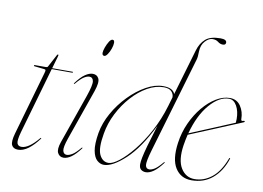

<svg xmlns="http://www.w3.org/2000/svg" viewBox="-77 -838 1319 963"><g transform="rotate(10 582.0 -356.0)"><path d="M127.5 -413.5 77 -419Q74 -419.5 74 -422Q74 -425 78 -425H134Q141.5 -425 144 -429L178.5 -493.5Q180.5 -497.5 183 -497.5Q186 -497.5 186 -494.5Q186 -492 184 -485.5L166.5 -425H270Q273 -425 273 -423Q273 -420 266.5 -420H165L68 -82Q55.5 -37 60.8 -23.2Q66 -9.5 83 -9.5Q119 -9.5 168.5 -68.5Q171.5 -72 173 -70.5Q174.5 -69 172 -66Q147 -32 120.5 -12.2Q94 7.5 68.5 7.5Q44 7.5 35.8 -9.5Q27.5 -26.5 40 -70.5L132.5 -393.5Q136 -405 135.2 -409Q134.5 -413 127.5 -413.5Z M413 -531Q402 -531 402 -545Q402 -555 408.2 -572.5Q414.5 -590 423.2 -604Q432 -618 440 -618Q446 -618 448 -613.8Q450 -609.5 450 -604Q450 -591 444 -573.8Q438 -556.5 429.2 -543.8Q420.5 -531 413 -531ZM305.5 -90.5Q289 -43 293.5 -26.2Q298 -9.5 313.5 -9.5Q325 -9.5 341 -19Q357 -28.5 380.5 -56.5Q383 -60 385 -58.5Q386.5 -57 384 -54Q360 -22 339 -7.2Q318 7.5 300 7.5Q279.5 7.5 270 -10.8Q260.5 -29 274 -67.5L361.5 -317.5Q382 -376.5 378.8 -396Q375.5 -415.5 357.5 -415.5Q346.5 -415.5 331 -406Q315.5 -396.5 292 -368.5Q289 -365 287.5 -366.5Q286 -368 288.5 -371Q312.5 -403.5 333.5 -418Q354.5 -432.5 372.5 -432.5Q394.5 -432.5 403.2 -414Q412 -395.5 396 -349Z M803 -54Q779 -22 758 -7.2Q737 7.5 719 7.5Q704.5 7.5 694.5 -0.5Q684.5 -8.5 684.5 -27.5Q684.5 -40 688.8 -61.8Q693 -83.5 704.2 -123.8Q715.5 -164 736.5 -232Q678 -112 613.5 -52.2Q549 7.5 505 7.5Q486.5 7.5 470.5 -6.8Q454.5 -21 448.2 -54.2Q442 -87.5 451.5 -144.5Q460.5 -197 489.2 -248.2Q518 -299.5 558.8 -341.2Q599.5 -383 644.5 -408Q689.5 -433 730.5 -433Q758 -433 772.5 -424.8Q787 -416.5 791.5 -403.5L860.5 -638Q871.5 -675.5 896.2 -697.2Q921 -719 972.5 -719Q1003.5 -719 1003.5 -702.5Q1003.5 -690 988.5 -690Q974.5 -690 963.2 -699.2Q952 -708.5 934 -708.5Q915 -708.5 896.5 -688.5Q878 -668.5 877 -636Q876.5 -620 875.8 -610.8Q875 -601.5 872.5 -593L729.5 -106.5Q711.5 -45.5 714.2 -27.5Q717 -9.5 734 -9.5Q745.5 -9.5 760.8 -19Q776 -28.5 799.5 -56.5Q802 -60 804 -58.5Q805.5 -57 803 -54ZM478.5 -147Q465 -70.5 480.5 -38.2Q496 -6 526.5 -6Q547 -6 579.5 -31Q612 -56 648.8 -101.2Q685.5 -146.5 718.5 -207.2Q751.5 -268 772.5 -339L786 -385Q787 -401 775 -414.5Q763 -428 735 -428Q693.5 -428 652 -404.5Q610.5 -381 574.5 -341Q538.5 -301 513 -250.8Q487.5 -200.5 478.5 -147Z M1123 -130Q1101.5 -66 1057.8 -29.2Q1014 7.5 951.5 7.5Q897 7.5 869 -36.5Q841 -80.5 853 -165.5Q860.5 -219.5 882.2 -267.5Q904 -315.5 935 -352.8Q966 -390 1001.2 -411.2Q1036.5 -432.5 1071 -432.5Q1106.5 -432.5 1125.8 -404Q1145 -375.5 1145 -337Q1145 -326.5 1158 -331.5Q1162.5 -333 1164 -330Q1165 -327 1161 -325Q1158 -323.5 1136 -314.5Q1114 -305.5 1081.2 -291.8Q1048.5 -278 1012.2 -263Q976 -248 944.2 -235Q912.5 -222 893.5 -214Q887 -187 882.5 -158.5Q871 -81.5 896 -41.2Q921 -1 965.5 -1Q1013 -1 1053 -32.8Q1093 -64.5 1118 -131Q1119.5 -136 1122 -136Q1125.5 -136 1123 -130ZM1067 -428Q1017 -428 969 -372.2Q921 -316.5 895.5 -221.5Q916 -230 949 -243.8Q982 -257.5 1017.5 -272.2Q1053 -287 1081.5 -299Q1110 -311 1121 -315.5Q1122 -321 1122 -334Q1122 -373.5 1106.8 -400.8Q1091.5 -428 1067 -428ZM1119 -310Q1119 -310 1119 -310.5Z"/></g></svg>

Font: Fraunces 144pt S000 Thin
Style: Italic
Weight: 100
Italic angle: -16°
Version: Version 1.000; ttfautohint (v1.8.3)